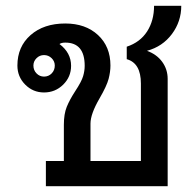

<svg xmlns="http://www.w3.org/2000/svg" viewBox="-20 -642 667 662"><path d="M605 -622.1Q605 -567.9 572.8 -524.7Q540.5 -481.4 486.8 -466.8Q520.5 -454.6 539.3 -428.7Q558.1 -402.8 558.1 -370.1V0H138.2V-86.9H200.2V-211.9Q200.2 -249 210.2 -273.7Q220.2 -298.3 239.3 -327.6Q261.2 -360.8 266.6 -379.4Q272 -397.9 272 -415Q272 -495.1 205.1 -495.1Q191.9 -495.1 185.1 -490.2Q225.1 -460 225.1 -415Q225.1 -377 197.8 -350.1Q170.4 -323.2 131.8 -323.2Q93.8 -323.2 66.9 -350.3Q40 -377.4 40 -416Q40 -481 85.4 -521Q130.9 -561 205.1 -561Q274.9 -561 317.9 -521.2Q360.8 -481.4 360.8 -416Q360.8 -394.5 354.5 -370.1Q348.1 -345.7 323.2 -302.7Q292 -249 292 -215.8V-86.9H465.8V-354Q465.8 -424.3 417 -438V-481Q462.9 -496.1 487.1 -533.4Q511.2 -570.8 511.2 -622.1ZM131.8 -377.9Q147.5 -377.9 158.2 -388.9Q168.9 -399.9 168.9 -416Q168.9 -430.7 158 -441.4Q147 -452.1 131.8 -452.1Q116.7 -452.1 106 -441.4Q95.2 -430.7 95.2 -416Q95.2 -399.9 106 -388.9Q116.7 -377.9 131.8 -377.9Z"/></svg>

Font: IranNastaliq
Style: Regular
Weight: 400
Designer: Hossein Zahedi
Version: Version 1.5